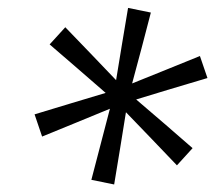

<svg xmlns="http://www.w3.org/2000/svg" viewBox="-20 -766 557 497"><path d="M216.5 -300.5 240.5 -392.5Q252.5 -438 264.5 -484.5Q220.5 -466.5 177 -448.5L89 -412.5L69.5 -470Q116 -484 162 -498Q207.5 -512 253.5 -525.5Q217 -557 181 -588.5Q144.5 -620 108.5 -651L149 -695.5Q182 -661 215 -627Q247.5 -593 280.5 -558.5Q288 -605 295.8 -651.8Q303.5 -698.5 311.5 -745.5L370.5 -733.5L346.5 -641.5Q334 -595.5 322 -550Q366 -567.5 410 -585.5Q453.5 -603.5 497.5 -621L517 -564Q463.5 -548 413 -533Q362.5 -517.5 332.5 -508.5Q369 -477 406 -445.5Q442.5 -413.5 478.5 -382.5L438 -338Q405 -372.5 372.2 -406.8Q339.5 -441 306 -475.5Q298.5 -428 290.8 -381.2Q283 -334.5 275.5 -288.5Z"/></svg>

Font: Heraclito
Style: Italic
Weight: 400
Italic angle: -12°
Designer: Kostas Bartsokas (font) & Cristiano Sobral (main changes)
Foundry: Kostas Bartsokas (font) & Cristiano Sobral (main changes)
Version: Version 1.00;July 8, 2020;FontCreator 13.0.0.2655 64-bit